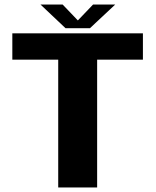

<svg xmlns="http://www.w3.org/2000/svg" viewBox="-20 -821 682 841"><path d="M235 0H405.5V-559.5H606V-675H34V-559.5H235ZM267 -697.5H374L484.5 -801H387.5L321 -731.5L254.5 -801H157.5Z"/></svg>

Font: Anybody Thin
Style: Bold
Weight: 700
Version: Version 1.113;gftools[0.9.25]